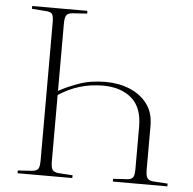

<svg xmlns="http://www.w3.org/2000/svg" viewBox="-52 -782 838 835"><g transform="rotate(5 367.0 -365.0)"><path d="M55 0V-12L117 -16Q137 -18 143.5 -27.5Q150 -37 150 -64V-667Q150 -693 144 -702.5Q138 -712 119 -713L55 -718V-730H296V-718L234 -714Q214 -713 206.5 -703Q199 -693 199 -667V-372Q234 -392 285.5 -410.5Q337 -429 402 -429Q460 -429 507.5 -409.5Q555 -390 584 -352Q613 -314 613 -257V-64Q613 -39 619.5 -28.5Q626 -18 645 -16L709 -12V0H471V-12L535 -16Q553 -18 558.5 -28Q564 -38 564 -65V-248Q564 -332 517 -372Q470 -412 392 -412Q286 -412 199 -354V-64Q199 -37 206 -27.5Q213 -18 232 -16L294 -12V0Z"/></g></svg>

Font: Literata 72pt ExtraLight
Style: Regular
Weight: 200
Designer: Latin by Veronika Burian and Jose Scaglione. Greek by Irene Vlachou. Cyrillic by Vera Evstafieva.
Foundry: TypeTogether
Version: Version 3.002